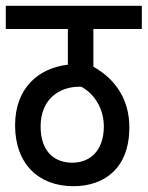

<svg xmlns="http://www.w3.org/2000/svg" viewBox="-20 -642 509 662"><path d="M469 -542V-622H0V-542H214V-419C111 -407 32 -337 32 -210C32 -77 113 0 233 0C340 0 426 -62 426 -203C426 -295 382 -367 302 -412V-542ZM229 -81C172 -81 120 -115 120 -206C120 -298 182 -343 254 -343H260C309 -317 338 -263 338 -206C338 -122 290 -81 229 -81Z"/></svg>

Font: Noto Sans Devanagari ExtraCondensed Medium
Style: Regular
Weight: 500
Width: 2
Designer: Jelle Bosma - Monotype Design Team
Foundry: Monotype Imaging Inc.
Version: Version 2.004